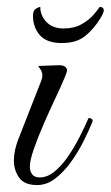

<svg xmlns="http://www.w3.org/2000/svg" viewBox="-20 -533 319 553"><path d="M87 0Q50 0 35 -21.5Q20 -43 20 -71Q20 -86 23.5 -101.5Q27 -117 32 -130L99 -301Q102 -309 102 -315Q102 -325 97 -332.5Q92 -340 90 -343L145 -345Q160 -346 166.5 -341.5Q173 -337 173 -331Q173 -325 166 -309Q156 -285 139 -249Q122 -213 105.5 -175Q89 -137 77.5 -104Q66 -71 66 -53Q66 -40 72.5 -31Q79 -22 95 -22Q116 -22 136.5 -38.5Q157 -55 175 -81Q193 -107 208.5 -137Q224 -167 235 -193Q247 -193 247 -184Q237 -159 221 -127Q205 -95 184.5 -66.5Q164 -38 139.5 -19Q115 0 87 0ZM158 -409Q115 -409 95 -431.5Q75 -454 75 -488Q75 -503 83.5 -508Q92 -513 96 -513Q96 -488 114 -469.5Q132 -451 163 -451Q193 -451 214.5 -463Q236 -475 249 -490Q262 -505 267 -513Q279 -513 279 -503Q279 -497 269 -480Q250 -449 225 -429Q200 -409 158 -409Z"/></svg>

Font: Great Vibes
Style: Regular
Weight: 400
Designer: Robert E. Leuschke, Viktoriya Grabowska, Viviana Monsalve, Eben Sorkin
Foundry: Robert E. Leuschke
Version: Version 1.103; ttfautohint (v1.8.4.7-5d5b)